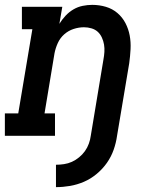

<svg xmlns="http://www.w3.org/2000/svg" viewBox="-27 -558 647 789"><path d="M203 211V119Q219 119 236 116.5Q253 114 268.5 107Q284 100 298 88.5Q312 77 322 63Q332 49 338 32.5Q344 16 346 0L398 -313Q401 -329 402 -344.5Q403 -360 400.5 -375Q398 -390 391.5 -404Q385 -418 374.5 -427.5Q364 -437 349 -441.5Q334 -446 318 -446Q297 -446 275.5 -439Q254 -432 237 -417Q220 -402 210.5 -381Q201 -360 197 -339L156 -92H199V0H-7V-92H48L106 -438H63V-530H229L217 -460Q228 -478 242.5 -493.5Q257 -509 275 -519.5Q293 -530 313 -534Q333 -538 352 -538Q381 -538 408 -530Q435 -522 455.5 -504.5Q476 -487 488.5 -463Q501 -439 506 -412Q511 -385 509.5 -356Q508 -327 504 -298L454 0Q450 29 440 57.5Q430 86 412.5 111Q395 136 370.5 156.5Q346 177 318 189Q290 201 261 206Q232 211 203 211Z"/></svg>

Font: Iosevka Slab SmBdExObl
Style: Regular
Weight: 600
Width: 7
Italic angle: -9°
Monospace: yes
Designer: Belleve Invis
Foundry: Belleve Invis
Version: Version 11.1.0; ttfautohint (v1.8.3)